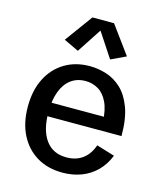

<svg xmlns="http://www.w3.org/2000/svg" viewBox="-117 -865 814 963"><g transform="rotate(15 290.0 -383.5)"><path d="M297.9 12.2Q221.7 12.2 165 -21.7Q108.4 -55.7 76.9 -117.4Q45.4 -179.2 45.4 -263.7Q45.4 -348.1 76.7 -409.9Q107.9 -471.7 164.1 -505.6Q220.2 -539.6 294.9 -539.6Q337.4 -539.6 380.4 -526.1Q423.3 -512.7 459 -479.5Q494.6 -446.3 516.1 -388.4Q537.6 -330.6 537.6 -241.7H109.4V-312.5H450.7L429.2 -283.2Q426.8 -347.7 408 -387Q389.2 -426.3 359.1 -444.1Q329.1 -461.9 293 -461.9Q248.5 -461.9 217 -438.2Q185.5 -414.6 168.9 -370.1Q152.3 -325.7 152.3 -262.7Q152.3 -169.9 189.7 -118.4Q227.1 -66.9 297.4 -66.9Q347.2 -66.9 381.3 -92Q415.5 -117.2 432.1 -165.5L526.4 -136.7Q507.3 -88.4 474.1 -55.2Q440.9 -22 396 -4.9Q351.1 12.2 297.9 12.2ZM215.3 -598.1 137.7 -634.8 242.7 -778.8H355L460.4 -634.8L382.8 -598.1L298.8 -725.6Z"/></g></svg>

Font: Schibsted Grotesk Medium
Style: Regular
Weight: 500
Designer: Bakken & Baeck AS, Henrik Kongsvoll
Foundry: Schibsted ASA
Version: Version 1.100;gftools[0.9.25]